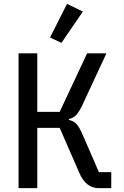

<svg xmlns="http://www.w3.org/2000/svg" viewBox="-20 -974 640 994"><path d="M409 -914 298 -752 239 -780 327 -954ZM76 0V-698H173V-395H289L431 -698H531L405 -427Q388 -392 373 -377Q358 -362 337 -358V-353Q361 -348 376 -332Q391 -316 408 -276L492 -83H556V0H491Q425 0 391 -78L289 -312H173V0Z"/></svg>

Font: IBM Plex Mono Text
Style: Regular
Weight: 450
Designer: Mike Abbink, Paul van der Laan, Pieter van Rosmalen
Foundry: Bold Monday
Version: Version 2.000